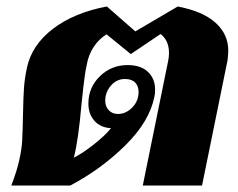

<svg xmlns="http://www.w3.org/2000/svg" viewBox="-20 -573 734 593"><path d="M40 -81Q47 -112 48.5 -139Q50 -166 51 -218Q52 -271 54 -300.5Q56 -330 63 -363Q78 -434 143.5 -484Q209 -534 310 -553L398 -476L529 -553Q607 -538 646 -502.5Q685 -467 685 -417Q685 -408 683 -388L604 0H421L499 -383Q502 -397 502 -409Q502 -448 476 -468L384 -406L309 -467Q285 -452 269 -427.5Q253 -403 248 -373Q242 -346 237.5 -304.5Q233 -263 232 -254Q222 -139 208 -86Q236 -100 270.5 -127.5Q305 -155 323 -177Q290 -179 271.5 -200Q253 -221 253 -253Q253 -303 288.5 -337.5Q324 -372 374 -372Q415 -372 437 -351Q459 -330 459 -296Q459 -282 457 -275Q442 -198 367 -124Q292 -50 197 0H15Q33 -47 40 -81ZM408 -289Q408 -307 397.5 -318Q387 -329 366 -329Q340 -329 322.5 -308.5Q305 -288 305 -262Q305 -244 316 -232.5Q327 -221 344 -221Q369 -221 388.5 -241Q408 -261 408 -289Z"/></svg>

Font: Taviraj ExtraBold
Style: Italic
Weight: 800
Italic angle: -12°
Designer: Katatrad Team
Foundry: CadsonDemak
Version: Version 1.001